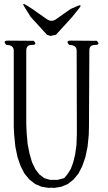

<svg xmlns="http://www.w3.org/2000/svg" viewBox="-20 -957 540 960"><path d="M148.4 -752.9Q168.9 -732.4 139.6 -732.4Q111.3 -732.4 111.3 -704.1V-335.9L113.3 -291L118.2 -236.3L127.9 -187.5L140.6 -144.5L157.2 -110.4L176.8 -85L201.2 -66.4L230.5 -57.6H267.6L300.8 -66.4L317.4 -85.9L334 -112.3L345.7 -143.6L355.5 -183.6L362.3 -231.4L364.3 -286.1V-323.2L363.3 -703.1Q363.3 -732.4 326.2 -732.4Q305.7 -753.9 334 -753.9L463.9 -752.9Q484.4 -732.4 455.1 -732.4Q426.8 -732.4 426.8 -705.1L424.8 -323.2L423.8 -283.2L418 -224.6L407.2 -171.9L391.6 -127L372.1 -88.9L347.7 -59.6L319.3 -37.1L287.1 -23.4L252 -17.6L237.3 -18.6L222.7 -17.6L187.5 -23.4L155.3 -37.1L127 -59.6L102.5 -88.9L83 -127L67.4 -171.9L56.6 -224.6L50.8 -283.2L48.8 -323.2V-703.1Q48.8 -732.4 11.7 -732.4Q-8.8 -753.9 20.5 -753.9ZM232.4 -777.3 214.8 -783.2 133.8 -872.1 102.5 -921.9Q86.9 -946.3 111.3 -931.6L141.6 -912.1L213.9 -861.3Q237.3 -844.7 260.7 -861.3L333 -912.1L367.2 -926.8Q393.6 -938.5 376 -916L340.8 -872.1L259.8 -783.2Z"/></svg>

Font: B2 Hana
Style: Regular
Weight: 500
Version: 2020-08-05; (max)